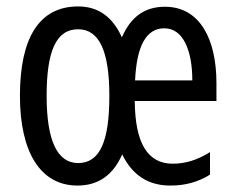

<svg xmlns="http://www.w3.org/2000/svg" viewBox="-20 -567 735 597"><path d="M493 -546C430 -546 387 -515 359 -451C330 -515 285 -547 223 -547C101 -547 42 -448 42 -269C42 -95 105 10 221 10C286 10 332 -23 360 -87C391 -23 440 10 510 10C556 10 596 -1 633 -24V-94C593 -69 556 -58 517 -58C439 -58 400 -122 399 -253H653V-309C653 -441 604 -546 493 -546ZM491 -479C551 -479 578 -407 578 -317H400C405 -427 436 -479 491 -479ZM223 -476C289 -476 320 -407 320 -269C320 -126 290 -60 223 -60C158 -60 125 -130 125 -269C125 -407 154 -476 223 -476Z"/></svg>

Font: Noto Sans Arabic ExtCond
Style: Regular
Weight: 400
Width: 2
Designer: Monotype Design Team, Nadine Chahine, Nizar Qandah and Khaled Hosny
Foundry: Monotype Imaging Inc.
Version: Version 2.012